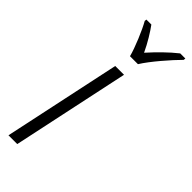

<svg xmlns="http://www.w3.org/2000/svg" viewBox="-253 -792 819 819"><g transform="rotate(45 156.5 -382.5)"><path d="M139 -605H187C214 -649 276 -720 312 -756L313 -765H282C244 -735 205 -696 171 -658C152 -699 127 -739 108 -765H78L77 -756C97 -721 129 -645 139 -605ZM11 0H64L177 -531H124Z"/></g></svg>

Font: Noto Sans Condensed Light
Style: Italic
Weight: 300
Width: 3
Italic angle: -12°
Designer: Monotype Design Team
Foundry: Monotype Imaging Inc.
Version: Version 2.013